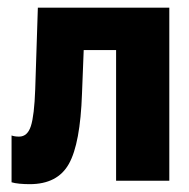

<svg xmlns="http://www.w3.org/2000/svg" viewBox="-20 -466 487 495"><path d="M195.8 -336.9H279.3V0H416.5V-446.3H77.6L70.8 -235.8Q68.4 -168 59.6 -140.9Q50.8 -113.8 29.3 -113.8Q23.4 -113.8 18.8 -114.5Q14.2 -115.2 9.8 -116.7V3.9Q17.1 6.3 30.3 7.6Q43.5 8.8 56.6 8.8Q128.4 8.8 157.7 -43.7Q187 -96.2 191.4 -224.6Z"/></svg>

Font: Roboto Flex Super Cond Bold
Style: Regular
Weight: 700
Width: 3
Designer: Berlow after Robertson
Foundry: Google
Version: Version 3.000